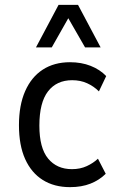

<svg xmlns="http://www.w3.org/2000/svg" viewBox="-20 -761 483 790"><path d="M268 9Q203 9 156 -20.5Q109 -50 83.5 -106.5Q58 -163 58 -246Q58 -328 83.5 -386Q109 -444 156 -474.5Q203 -505 268 -505Q315 -505 353 -490Q391 -475 417 -448L387 -385Q366 -406 338.5 -418.5Q311 -431 277 -431Q213 -431 177.5 -385Q142 -339 142 -244Q142 -152 178 -108.5Q214 -65 276 -65Q310 -65 337 -77.5Q364 -90 383 -108L415 -46Q389 -20 352.5 -5.5Q316 9 268 9ZM128 -566 221 -741H301L394 -566H330L261 -686L193 -566Z"/></svg>

Font: Nunito Sans 7pt Condensed
Style: Regular
Weight: 400
Width: 3
Designer: Vernon Adams
Foundry: Vernon Adams
Version: Version 3.101;gftools[0.9.27]